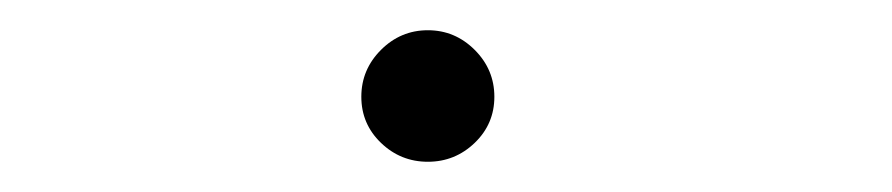

<svg xmlns="http://www.w3.org/2000/svg" viewBox="-20 -96 590 127"><path d="M263 11Q245 11 232 -1.5Q219 -14 219 -32Q219 -50 232 -63Q245 -76 263 -76Q281 -76 294 -63Q307 -50 307 -32Q307 -14 294 -1.5Q281 11 263 11Z"/></svg>

Font: Inconsolata SemiExpanded Light
Style: Regular
Weight: 300
Width: 6
Monospace: yes
Designer: Raph Levien, Cyreal, Brenton Simpson
Foundry: Raph Levien, Cyreal, Google
Version: Version 3.001; ttfautohint (v1.8.2.53-6de2)